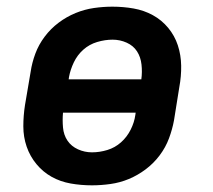

<svg xmlns="http://www.w3.org/2000/svg" viewBox="-20 -548 640 576"><path d="M256 8Q223 8 192 2.5Q161 -3 135 -17.5Q109 -32 89.5 -55.5Q70 -79 60 -108Q50 -137 50 -169Q50 -201 55 -233L72 -333Q76 -360 86 -387Q96 -414 114 -438Q132 -462 156 -480Q180 -498 207 -509Q234 -520 262 -524Q290 -528 317 -528Q350 -528 381 -522.5Q412 -517 438.5 -502.5Q465 -488 484.5 -464.5Q504 -441 513.5 -412Q523 -383 523.5 -351Q524 -319 518 -287L502 -187Q497 -160 487 -133Q477 -106 459 -82Q441 -58 417 -40Q393 -22 366.5 -11Q340 0 311.5 4Q283 8 256 8ZM404 -310Q407 -332 404.5 -354.5Q402 -377 391 -394Q380 -411 360 -420Q340 -429 318 -429Q295 -429 271.5 -422Q248 -415 230 -399Q212 -383 201.5 -361Q191 -339 187 -317L186 -310ZM256 -91Q279 -91 302 -98Q325 -105 343 -121Q361 -137 372 -159Q383 -181 386 -203L387 -210H169Q167 -188 169 -165.5Q171 -143 182.5 -126Q194 -109 214 -100Q234 -91 256 -91Z"/></svg>

Font: Iosevka Extended
Style: Bold Italic
Weight: 700
Width: 7
Italic angle: -9°
Monospace: yes
Designer: Belleve Invis
Foundry: Belleve Invis
Version: Version 32.5.0; ttfautohint (v1.8.4)